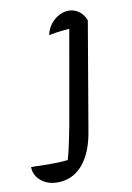

<svg xmlns="http://www.w3.org/2000/svg" viewBox="-201 -548 556 807"><g transform="rotate(-10 77.0 -144.5)"><path d="M168 -421Q136 -421 106.5 -417.5Q77 -414 51 -409Q57 -436 72.5 -455.5Q88 -475 108.5 -485.5Q129 -496 149 -496Q173 -496 192.5 -482Q212 -468 222 -442ZM222 -442 143 21Q128 110 85.5 158.5Q43 207 -21 207Q-50 207 -72 196Q-94 185 -107 166.5Q-120 148 -120 124Q-87 125 -44.5 125.5Q-2 126 37 122Q45 93 50 70.5Q55 48 59.5 25.5Q64 3 69 -23L144 -449Z"/></g></svg>

Font: Piazzolla Thin Medium
Style: Italic
Weight: 500
Italic angle: -11.3°
Version: Version 2.005